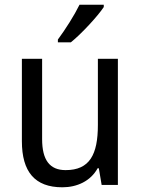

<svg xmlns="http://www.w3.org/2000/svg" viewBox="-20 -786 599 816"><path d="M421 -756V-766H318C296 -721 258 -661 226 -618V-606H281C326 -642 396 -718 421 -756ZM481 -536H396V-255C396 -129 361 -63 259 -63C191 -63 159 -106 159 -195V-536H73V-186C73 -56 128 10 245 10C307 10 365 -16 395 -71H400L412 0H481Z"/></svg>

Font: Noto Sans Bengali UI SemiCondensed
Style: Regular
Weight: 400
Width: 4
Designer: Jelle Bosma - Monotype Design Team
Foundry: Monotype Imaging Inc.
Version: Version 2.003